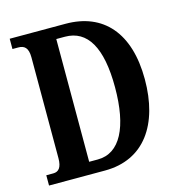

<svg xmlns="http://www.w3.org/2000/svg" viewBox="-106 -808 842 902"><g transform="rotate(-15 315.0 -357.0)"><path d="M22 0H294C486 0 586 -147 586 -366C586 -593 476 -714 294 -714H22V-664H50C79 -664 98 -651 98 -603V-113C98 -67 82 -50 56 -50H22ZM275 -59H233V-656H275C384 -656 441 -560 441 -366C441 -173 384 -59 275 -59Z"/></g></svg>

Font: Noto Serif Khmer ExtraCondensed
Style: Bold
Weight: 700
Width: 2
Designer: Danh Hong and the Monotype Design Team
Foundry: Monotype Imaging Inc.
Version: Version 2.004